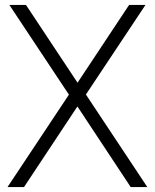

<svg xmlns="http://www.w3.org/2000/svg" viewBox="-20 -760 630 780"><path d="M10.5 0 260 -375.5 18 -740H85.5L295 -424L504.5 -740H571L329 -376L578.5 0H511L294.5 -327.5L77.5 0Z"/></svg>

Font: Encode Sans SmCnd Lt
Style: Regular
Weight: 300
Width: 4
Designer: Multiple Designers
Foundry: Impallari Type
Version: Version 3.002; ttfautohint (v1.8.3) -l 8 -r 50 -G 200 -x 14 